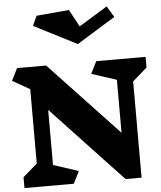

<svg xmlns="http://www.w3.org/2000/svg" viewBox="-69 -1196 1053 1256"><g transform="rotate(-5 457.0 -568.5)"><path d="M809 -633V-1H704L239 -496V-134L404 -80L364 0H40V-71L134 -153V-641L20 -706L60 -786H251L704 -305V-653L540 -706L580 -786H904V-716ZM470 -908 188 -1052 217 -1116 431 -1135 492 -1022 679 -1137 723 -1064Z"/></g></svg>

Font: Inknut Antiqua Black
Style: Regular
Weight: 900
Designer: Claus Eggers Sørensen
Foundry: Claus Eggers Sørensen
Version: Version 1.003; ttfautohint (v1.8.2) -l 8 -r 50 -G 200 -x 14 